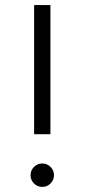

<svg xmlns="http://www.w3.org/2000/svg" viewBox="-20 -720 332 754"><path d="M114 -193V-700H178V-193ZM146 14Q127 14 113.5 0.5Q100 -13 100 -32Q100 -51 113.5 -64.5Q127 -78 146 -78Q165 -78 178.5 -64.5Q192 -51 192 -32Q192 -13 178.5 0.5Q165 14 146 14Z"/></svg>

Font: Figtree Light Light
Style: Regular
Weight: 300
Version: Version 2.001;gftools[0.9.30]